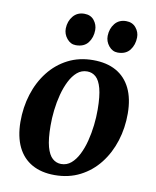

<svg xmlns="http://www.w3.org/2000/svg" viewBox="-88 -850 756 931"><g transform="rotate(10 290.0 -385.0)"><path d="M333.3 -568.7Q400.2 -568.7 446.7 -542.7Q493.1 -516.7 517.8 -466.3Q542.4 -415.8 542.8 -342.8Q543.1 -271.6 522.9 -207.5Q502.6 -143.4 463.8 -93.8Q425.1 -44.2 369.6 -15.7Q314.2 12.8 244.5 12.8Q179.3 12.8 133 -13.2Q86.7 -39.3 62.2 -89.7Q37.8 -140.2 37.1 -212.6Q36.7 -284.6 56.9 -348.9Q77.1 -413.2 115.7 -462.6Q154.3 -512.1 209.4 -540.4Q264.4 -568.7 333.3 -568.7ZM314.1 -509.7Q286.2 -509.7 264.9 -491.6Q243.7 -473.4 228.3 -442.9Q212.9 -412.4 202.9 -374.5Q193 -336.7 188.4 -296.5Q183.8 -256.4 184.2 -219.6Q184.5 -154.5 194.9 -116.4Q205.3 -78.3 223.9 -62Q242.4 -45.6 266.8 -45.6Q294.5 -45.6 315.6 -63.6Q336.7 -81.6 352 -112.1Q367.4 -142.6 377.1 -180.6Q386.8 -218.6 391.4 -258.8Q396.1 -299.1 395.7 -336.4Q395.3 -401.9 385.2 -439.7Q375 -477.5 356.9 -493.6Q338.8 -509.7 314.1 -509.7ZM236.7 -625.3Q210.8 -625.3 192.7 -647.4Q174.5 -669.5 175 -697.1Q176 -732.9 196.7 -757.8Q217.3 -782.7 251.9 -782.7Q283.2 -782.7 300.2 -761.4Q317.1 -740.1 317 -713.7Q316.8 -677.3 297.1 -651.3Q277.3 -625.3 236.7 -625.3ZM442.9 -625.3Q417.1 -625.3 398.9 -647.4Q380.8 -669.5 381.3 -697.1Q382.3 -732.9 402.4 -757.8Q422.6 -782.7 458 -782.7Q488.6 -782.7 506.1 -761.4Q523.7 -740.1 523.2 -713.7Q522.7 -677.3 502.8 -651.3Q482.9 -625.3 442.9 -625.3Z"/></g></svg>

Font: Merriweather Light
Style: Italic
Weight: 300
Italic angle: -7.8°
Designer: Eben Sorkin
Foundry: Eben Sorkin
Version: Version 2.101